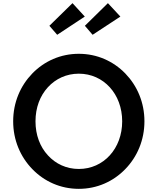

<svg xmlns="http://www.w3.org/2000/svg" viewBox="-20 -1181 1000 1217"><path d="M743 -1076 664 -1161 518 -1017.5 567 -960.5ZM517.5 -1076 439.5 -1161 293 -1017.5 342.5 -960.5ZM479.5 16C595 16 698 -30.5 774 -109C850 -187 895.5 -293.5 895.5 -412C895.5 -531.5 850 -637 774 -715.5C698 -793.5 595 -840 479.5 -840C364 -840 261 -793.5 185 -715.5C109 -637 63.5 -531.5 63.5 -412C63.5 -293.5 109 -187 185 -109C261 -30.5 364 16 479.5 16ZM479.5 -110C401.5 -110 333 -142 283.5 -196.5C233.5 -250.5 205 -325.5 205 -412C205 -498.5 233.5 -573.5 283.5 -628C333 -682 401.5 -714 479.5 -714C637 -714 754.5 -584.5 754.5 -412C754.5 -239.5 637 -110 479.5 -110Z"/></svg>

Font: Spartan SemiBold
Style: Regular
Weight: 600
Designer: Matt Bailey, Mirko Velimirovic
Foundry: Matt Bailey
Version: Version 1.003